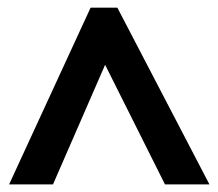

<svg xmlns="http://www.w3.org/2000/svg" viewBox="-20 -738 572 504"><path d="M3.9 -253.9 217.8 -717.8H288.1L529.8 -253.9H413.1L255.9 -567.9L119.1 -253.9Z"/></svg>

Font: Zoram GWebM
Style: Bold
Weight: 700
Foundry: Ascender Corporation
Version: Version 1.000